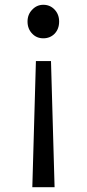

<svg xmlns="http://www.w3.org/2000/svg" viewBox="-20 -577 363 802"><path d="M130 -322H193L208 205H115ZM115 -436Q95 -456 95 -487Q95 -517 115 -537Q134 -557 161 -557Q189 -557 208 -537Q227 -517 227 -487Q227 -456 208 -436Q189 -417 161 -417Q133 -417 115 -436Z"/></svg>

Font: `nÑOSR
Style: Regular
Weight: 400
Designer: Ryoko NISHIZUKA ¬âXZm¬º[P (kana & ideographs); Paul D. Hunt (Latin, Greek & Cyrillic); Wenlong ZHANG _ e¬á¬ü¬ô (bopomof
Foundry: Adobe Systems Incorporated
Version: Version 1.00 June 24, 2014, initial release